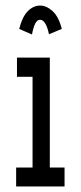

<svg xmlns="http://www.w3.org/2000/svg" viewBox="-20 -670 290 690"><path d="M38 0V-68H97V-394H41V-463H159V-68H212V0ZM95 -546 49 -566Q60 -610 80 -630Q100 -650 124 -650Q147 -650 169 -630Q191 -610 202 -566L156 -547Q145 -599 124 -599Q113 -599 106 -584Q99 -569 95 -546Z"/></svg>

Font: Inconsolata UltraCondensed SemiBold
Style: Regular
Weight: 600
Width: 1
Monospace: yes
Designer: Raph Levien, Cyreal, Brenton Simpson
Foundry: Raph Levien, Cyreal, Google
Version: Version 3.001; ttfautohint (v1.8.2.53-6de2)